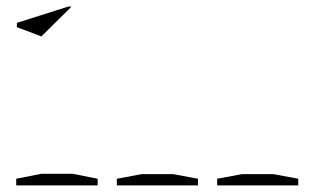

<svg xmlns="http://www.w3.org/2000/svg" viewBox="-20 -560 947 580"><path d="M503 -34C503 -34 408 -34 408 -34C408 -34 333 -20 333 -20C333 -20 333 0 333 0C333 0 578 0 578 0C578 0 578 -20 578 -20C578 -20 503 -34 503 -34ZM806 -34C806 -34 711 -34 711 -34C711 -34 636 -20 636 -20C636 -20 636 0 636 0C636 0 881 0 881 0C881 0 881 -20 881 -20C881 -20 806 -34 806 -34ZM200 -35C200 -35 105 -35 105 -35C105 -35 29 -20 29 -20C29 -20 29 0 29 0C29 0 275 0 275 0C275 0 275 -20 275 -20C275 -20 200 -35 200 -35ZM105 -450C105 -450 196 -540 196 -540C196 -540 186 -540 186 -540C186 -540 31 -491 31 -491C31 -491 31 -478 31 -478C31 -478 105 -450 105 -450Z"/></svg>

Font: Only Serifs
Style: Regular
Weight: 500
Designer: Matt LaGrandeur
Version: Version 0.001